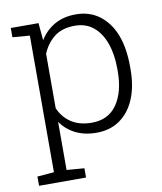

<svg xmlns="http://www.w3.org/2000/svg" viewBox="-83 -605 741 876"><g transform="rotate(-10 287.5 -167.5)"><path d="M163.1 153.8 244.6 160.2V203.1H26.9V160.2L104.5 153.8V-479L24.9 -485.4V-528.3H153.3L160.6 -447.8Q187 -490.7 228.8 -514.4Q270.5 -538.1 327.1 -538.1Q390.6 -538.1 436.5 -503.9Q530.3 -432.6 530.3 -259.8V-249.5Q530.3 -169.4 506.3 -112.3Q482.4 -54.2 437 -22Q391.6 10.3 328.6 10.3Q272.5 10.3 230.7 -10.7Q189 -31.7 163.1 -69.3ZM314.9 -38.6Q391.6 -38.6 431.4 -96.2Q471.2 -153.8 471.2 -249.5V-259.8Q471.2 -327.6 453.1 -378.4Q435.1 -429.7 400.1 -458.7Q365.2 -487.8 314 -487.8Q253.9 -487.8 217.5 -458.5Q181.2 -429.2 163.1 -384.3V-132.3Q181.6 -88.9 219.7 -63.7Q257.8 -38.6 314.9 -38.6Z"/></g></svg>

Font: Suwannaphum Light
Style: Regular
Weight: 300
Designer: Danh Hong
Version: Version 8.002; ttfautohint (v1.8.3)